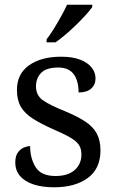

<svg xmlns="http://www.w3.org/2000/svg" viewBox="-20 -786 491 816"><path d="M210 10Q160 10 123 -2Q86 -14 65.5 -37.5Q45 -61 45 -96Q45 -123 56 -138Q67 -153 81.5 -159Q96 -165 108 -165Q108 -113 131.5 -75.5Q155 -38 216 -38Q269 -38 297.5 -63.5Q326 -89 326 -129Q326 -154 315.5 -170Q305 -186 278.5 -201.5Q252 -217 203 -238Q152 -261 118.5 -282.5Q85 -304 68.5 -332.5Q52 -361 52 -404Q52 -472 103.5 -508.5Q155 -545 240 -545Q288 -545 320.5 -532.5Q353 -520 369.5 -499Q386 -478 386 -453Q386 -426 367.5 -409.5Q349 -393 314 -393Q314 -443 293 -471Q272 -499 228 -499Q177 -499 155 -476.5Q133 -454 133 -419Q133 -381 161.5 -360.5Q190 -340 257 -313Q310 -291 343 -269Q376 -247 391.5 -218Q407 -189 407 -147Q407 -69 353 -29.5Q299 10 210 10ZM178 -619Q193 -638 209 -664Q225 -690 240 -717Q255 -744 265 -766H372V-756Q363 -743 345 -723Q327 -703 304.5 -681Q282 -659 259 -639.5Q236 -620 216 -606H178Z"/></svg>

Font: Noto Serif Telugu
Style: Regular
Weight: 400
Designer: Jelle Bosma - Monotype Design Team
Foundry: Monotype Imaging Inc.
Version: Version 2.003